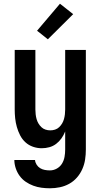

<svg xmlns="http://www.w3.org/2000/svg" viewBox="-20 -788 540 1031"><path d="M248 223Q225 223 202.5 220Q180 217 158.5 209Q137 201 118 188Q99 175 85.5 156.5Q72 138 64.5 115.5Q57 93 57 71H168Q169 84 176.5 96Q184 108 195.5 115Q207 122 220.5 124.5Q234 127 248 127Q268 127 285.5 117Q303 107 313 90.5Q323 74 326.5 54.5Q330 35 330 15V-82Q322 -62 310 -45Q298 -28 281.5 -15.5Q265 -3 245 2.5Q225 8 204 8Q180 8 157 0Q134 -8 116.5 -24Q99 -40 88 -61.5Q77 -83 70.5 -106Q64 -129 61.5 -152.5Q59 -176 59 -200V-520H170V-200Q170 -187 171.5 -174Q173 -161 176.5 -148.5Q180 -136 186.5 -125Q193 -114 202.5 -105Q212 -96 224.5 -92Q237 -88 250 -88Q263 -88 275.5 -92Q288 -96 297.5 -105Q307 -114 313.5 -125Q320 -136 323.5 -148.5Q327 -161 328.5 -174Q330 -187 330 -200V-520H441V15Q441 42 437 68.5Q433 95 422 120Q411 145 393 165.5Q375 186 351.5 199Q328 212 301.5 217.5Q275 223 248 223ZM237 -577 179 -623 302 -768 373 -712Z"/></svg>

Font: Iosevka Custom
Style: Bold
Weight: 700
Monospace: yes
Designer: Belleve Invis
Foundry: Belleve Invis
Version: Version 30.3.3; ttfautohint (v1.8.3)